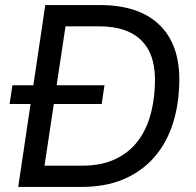

<svg xmlns="http://www.w3.org/2000/svg" viewBox="-20 -739 774 759"><path d="M52 0 159 -719H374Q535 -719 616 -635Q697 -551 688 -394Q684 -307 658 -235Q632 -163 583.5 -110.5Q535 -58 465 -29Q395 0 301 0ZM156 -84H305Q376 -84 429 -107Q482 -130 517 -171.5Q552 -213 570.5 -270.5Q589 -328 592 -397Q599 -515 543 -575Q487 -635 371 -635H239ZM18 -328 29 -402H393L382 -328Z"/></svg>

Font: Nunitoga
Style: Medium Italic
Weight: 500
Italic angle: -9°
Designer: Vernon Adams
Foundry: Vernon Adams
Version: Version 1.0